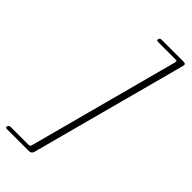

<svg xmlns="http://www.w3.org/2000/svg" viewBox="-356 -806 980 980"><g transform="rotate(45 134.5 -315.5)"><path d="M80 94 298.5 -724.5Q301 -734.5 290.5 -734.5H162.5Q150 -734.5 153 -745.5Q156 -755.5 169 -755.5H326.5Q344.5 -755.5 339.5 -738.5L113 108.5Q108.5 125.5 89.5 125.5H-68.5Q-80.5 125.5 -77.5 115Q-74.5 104 -61.5 104H66.5Q77.5 104 80 94Z"/></g></svg>

Font: Fraunces 9pt S000 Thin
Style: Italic
Weight: 100
Italic angle: -16°
Version: Version 1.000; ttfautohint (v1.8.3)